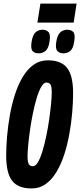

<svg xmlns="http://www.w3.org/2000/svg" viewBox="-20 -1049 451 1079"><path d="M157 10Q81.6 10 48.2 -33.1Q14.8 -76.2 14.8 -174.4Q14.8 -224.6 19.8 -283Q24.8 -341.4 35.5 -401.8Q46.2 -462.2 63.9 -517.3Q81.6 -572.4 107.4 -616Q133.2 -659.6 168.4 -684.8Q203.6 -710 248.6 -710Q324 -710 357.4 -666.9Q390.8 -623.8 390.8 -525.6Q390.8 -475.4 385.8 -417Q380.8 -358.6 370.1 -298.2Q359.4 -237.8 341.7 -182.7Q324 -127.6 298.2 -84Q272.4 -40.4 237.5 -15.2Q202.6 10 157 10ZM164.8 -114.8Q180 -114.8 193.5 -138Q207 -161.2 218.8 -200Q230.6 -238.8 240.2 -285.1Q249.8 -331.4 256.5 -378.3Q263.2 -425.2 267 -465.1Q270.8 -505 270.8 -530Q270.8 -563.2 263.4 -574.2Q256 -585.2 240.8 -585.2Q226.2 -585.2 212.4 -562Q198.6 -538.8 186.8 -500Q175 -461.2 165.4 -414.9Q155.8 -368.6 149.1 -321.7Q142.4 -274.8 138.6 -234.9Q134.8 -195 134.8 -170Q134.8 -136.8 142.4 -125.8Q150 -114.8 164.8 -114.8ZM336.1 -749.3Q314.7 -749.3 302.6 -762.1Q290.4 -774.9 296 -812.5Q302.3 -852.6 318.8 -867.3Q335.2 -881.9 357.9 -881.9Q380.7 -881.9 392.2 -868.6Q403.6 -855.3 397.3 -816.7Q391.7 -777.3 375.6 -763.3Q359.5 -749.3 336.1 -749.3ZM196.6 -749.3Q174.5 -749.3 163 -762.1Q151.6 -774.9 157.2 -812.5Q163.5 -852 179.4 -867Q195.4 -881.9 218.4 -881.9Q240.5 -881.9 252.7 -868.6Q264.8 -855.3 258.5 -816.7Q252.9 -777.3 236.5 -763.3Q220 -749.3 196.6 -749.3ZM190.1 -921.9 207.1 -1028.7H410.5L393.9 -921.9Z"/></svg>

Font: Georama
Style: Italic
Weight: 400
Width: 2
Italic angle: -9°
Designer: Jean-Baptiste Levee
Foundry: Production Type
Version: Version 1.000